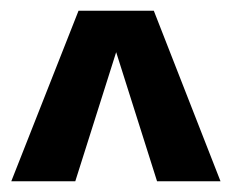

<svg xmlns="http://www.w3.org/2000/svg" viewBox="-20 -729 434 357"><path d="M390 -392H272L196 -632L120 -392H1L126 -709H266Z"/></svg>

Font: Khand SemiBold
Style: Regular
Weight: 600
Designer: Devanagari: Sanchit Sawaria, Jyotish Sonowal; Latin: Satya Rajpurohit
Foundry: Indian Type Foundry
Version: Version 1.101;PS 1.0;hotconv 1.0.78;makeotf.lib2.5.61930; tt